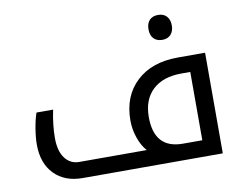

<svg xmlns="http://www.w3.org/2000/svg" viewBox="-76 -806 1165 911"><g transform="rotate(-10 506.0 -350.0)"><path d="M841.8 -78.1V-407.2H798.8Q710 -407.2 660.4 -360.8Q610.8 -314.5 610.8 -230Q610.8 -78.1 748 -78.1ZM252 0Q165.5 0 115.2 -52Q64.9 -104 64.9 -193.8Q64.9 -227.1 72 -270.5Q79.1 -314 89.8 -344.2H169.9Q154.8 -272 154.8 -209.2Q154.8 -146.5 180.7 -112.3Q206.5 -78.1 249 -78.1H574.2Q550.8 -103.5 536.4 -145Q522 -186.5 522 -229Q522 -346.2 595.5 -415.5Q668.9 -484.9 795.9 -484.9H926.8V0ZM779.3 -596.4Q764.6 -580.1 738.3 -580.1Q711.9 -580.1 696.8 -595.7Q681.6 -611.3 681.6 -640.1Q681.6 -668.9 696.5 -684.6Q711.4 -700.2 738 -700.2Q764.6 -700.2 779.3 -683.8Q793.9 -667.5 793.9 -640.1Q793.9 -612.8 779.3 -596.4Z"/></g></svg>

Font: DroidArabicKufi
Style: Regular
Weight: 400
Designer: Pascal Zoghbi
Foundry: Ascender Corporation
Version: Version 1.00